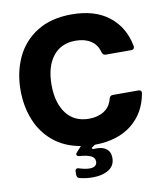

<svg xmlns="http://www.w3.org/2000/svg" viewBox="-103 -862 985 1154"><g transform="rotate(-10 389.5 -285.5)"><path d="M729 -259Q739 -259 744 -254Q749 -249 748 -241Q728 -122 642 -53Q556 16 415 17Q409 22 393 32L398 41Q405 40 418 40Q453 40 473 52Q490 62 497.5 77Q505 92 505 114Q505 160 467 184Q429 208 369 208Q329 208 290 198Q273 194 273 175V156Q273 148 277 143Q281 138 288 138L296 140Q334 152 360 152Q382 152 393.5 143Q405 134 405 118Q405 93 380.5 82Q356 71 313 68Q295 67 295 55Q295 49 301 43L331 10Q232 -7 165 -63Q98 -119 65 -202Q32 -285 32 -382Q32 -492 74 -582Q116 -672 201.5 -725.5Q287 -779 413 -779Q554 -779 640 -711.5Q726 -644 748 -526V-522Q748 -505 729 -505H573Q557 -505 551 -523Q539 -571 501.5 -595Q464 -619 409 -619Q319 -619 270 -555.5Q221 -492 221 -382Q221 -272 270 -207.5Q319 -143 409 -143Q463 -143 501 -167.5Q539 -192 551 -241Q556 -259 573 -259Z"/></g></svg>

Font: Open Sauce Two Black
Style: Regular
Weight: 900
Designer: Alfredo Marco Pradil
Foundry: Creative Sauce Fz LLC
Version: Version 1.477